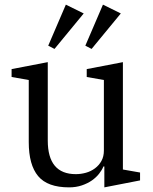

<svg xmlns="http://www.w3.org/2000/svg" viewBox="-20 -796 659 828"><path d="M278 12Q185 12 144.5 -36.5Q104 -85 104 -183V-451L30 -464V-498L186 -528V-190Q186 -45 307 -45Q329 -45 350.5 -51Q372 -57 389.5 -70Q407 -83 417.5 -102Q428 -121 428 -147V-451L354 -464V-498L510 -528V-65L584 -52V-18L430 12V-78H426Q420 -63 407.5 -47Q395 -31 376.5 -18Q358 -5 333 3.5Q308 12 278 12ZM188 -599 264 -776 341 -738 215 -585ZM348 -599 424 -776 501 -738 375 -585Z"/></svg>

Font: IBM Plex Serif
Style: Regular
Weight: 400
Designer: Mike Abbink, Paul van der Laan, Pieter van Rosmalen
Foundry: Bold Monday
Version: Version 3.001